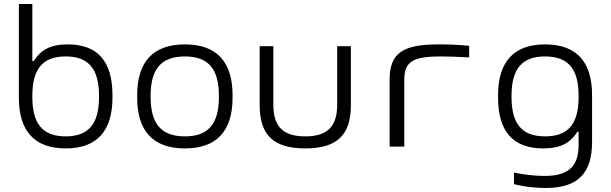

<svg xmlns="http://www.w3.org/2000/svg" viewBox="-20 -730 3040 956"><path d="M540 -244V-256C540 -424 467 -509 317 -509C229 -509 182 -480 148 -426H141V-710H74V-244C74 -78 151 9 307 9C463 9 540 -78 540 -244ZM141 -247V-253C141 -386 192 -449 307 -449C422 -449 473 -386 473 -253V-247C473 -114 422 -51 307 -51C192 -51 141 -114 141 -247Z M663 -256V-244C663 -78 742 9 901 9C1059 9 1138 -78 1138 -244V-256C1138 -422 1059 -509 901 -509C742 -509 663 -422 663 -256ZM730 -247V-253C730 -386 782 -449 901 -449C1018 -449 1070 -386 1070 -253V-247C1070 -114 1018 -51 901 -51C782 -51 730 -114 730 -247Z M1273 -205C1273 -56 1344 9 1500 9C1656 9 1727 -56 1727 -205V-500H1659V-209C1659 -99 1609 -51 1500 -51C1390 -51 1341 -99 1341 -209V-500H1273Z M2178 -449C2211 -449 2268 -447 2316 -444V-502C2265 -507 2215 -509 2162 -509C1984 -509 1920 -464 1920 -334V0H1993V-334C1993 -428 2043 -449 2178 -449Z M2460 -256V-244C2460 -76 2534 9 2685 9C2773 9 2821 -20 2855 -74H2861V-8C2861 98 2811 146 2692 146C2645 146 2588 140 2539 129V187C2592 200 2645 206 2697 206C2859 206 2928 131 2928 -23V-256C2928 -422 2851 -509 2694 -509C2538 -509 2460 -422 2460 -256ZM2527 -247V-253C2527 -386 2578 -449 2694 -449C2810 -449 2861 -386 2861 -253V-247C2861 -114 2810 -51 2694 -51C2578 -51 2527 -114 2527 -247Z"/></svg>

Font: LT Wave Mono Light
Style: Regular
Weight: 300
Designer: Daniel Lyons
Version: Version 2.5 (Glyphs App)